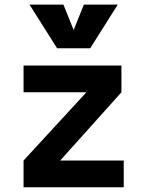

<svg xmlns="http://www.w3.org/2000/svg" viewBox="-20 -796 626 816"><path d="M80.1 0H505.9V-113.8H235.8L496.1 -403.8V-517.6H80.1V-403.8H347.2L80.1 -113.8ZM222.7 -590.8H363.3L480.5 -776.4H336.4L293 -668.5L249.5 -776.4H105.5Z"/></svg>

Font: Cascadia Code
Style: Bold
Weight: 700
Monospace: yes
Designer: Aaron Bell
Foundry: Saja Typeworks
Version: Version 2404.023